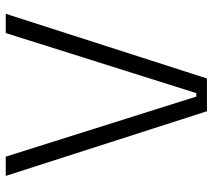

<svg xmlns="http://www.w3.org/2000/svg" viewBox="-56 -684 740 668"><g transform="rotate(90 314.0 -350.0)"><path d="M367 -700 592 0H525L316 -663H304L95 0H28L253 -700Z"/></g></svg>

Font: Space 7353
Style: Regular
Weight: 400
Designer: Christine Claussen + Ruben Lyon  (Space 7353)
Version: Version 1.000;FEAKit 1.0